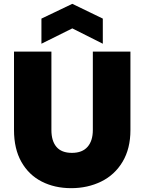

<svg xmlns="http://www.w3.org/2000/svg" viewBox="-20 -974 752 1001"><path d="M248 -705V-296Q248 -239 274.5 -208Q301 -177 355 -177Q409 -177 436.5 -208.5Q464 -240 464 -296V-705H660V-296Q660 -199 619 -130.5Q578 -62 507.5 -27.5Q437 7 351 7Q265 7 197.5 -27.5Q130 -62 91.5 -130Q53 -198 53 -296V-705ZM357 -826 196 -746V-877L357 -954L516 -877V-746Z"/></svg>

Font: Fz Poppins ExtBd
Style: Regular
Weight: 800
Designer: Ninad Kale (Devanagari), Jonny Pinhorn (Latin)
Foundry: Indian Type Foundry
Version: Vit hóa bi Vntype.Com & FontZin.Com